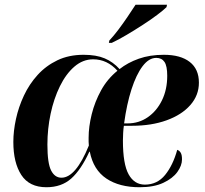

<svg xmlns="http://www.w3.org/2000/svg" viewBox="-20 -776 862 806"><path d="M175 10Q103 10 69.5 -41.5Q36 -93 36 -180Q36 -226 47 -276.5Q58 -327 80.5 -375Q103 -423 138 -461.5Q173 -500 221 -523Q269 -546 331 -546Q384 -546 419.5 -531Q455 -516 482 -486Q516 -513 562.5 -529.5Q609 -546 668 -546Q738 -546 776.5 -516Q815 -486 815 -429Q815 -376 779 -335Q743 -294 679.5 -271Q616 -248 534 -248H500Q498 -236 497 -217.5Q496 -199 496 -186Q496 -87 520 -44Q544 -1 588 -1Q640 -1 673 -41.5Q706 -82 724 -147Q733 -144 738.5 -135Q744 -126 744 -107Q744 -81 724.5 -54Q705 -27 665.5 -8.5Q626 10 566 10Q481 10 426.5 -26.5Q372 -63 357 -139H355Q320 -63 279 -26.5Q238 10 175 10ZM516 -258Q563 -258 600.5 -284Q638 -310 660 -355Q682 -400 682 -458Q682 -499 670.5 -516Q659 -533 636 -533Q605 -533 578.5 -498Q552 -463 532 -401Q512 -339 501 -258ZM238 -30Q298 -30 353 -165Q352 -173 352 -181Q352 -189 352 -198Q352 -244 365 -296.5Q378 -349 404.5 -397Q431 -445 473 -479Q430 -527 371 -527Q328 -527 292.5 -496.5Q257 -466 231.5 -414Q206 -362 192.5 -298.5Q179 -235 179 -169Q179 -91 194.5 -60.5Q210 -30 238 -30ZM439 -606Q457 -625 477 -651.5Q497 -678 515.5 -705.5Q534 -733 549 -756H681L679 -746Q667 -734 640.5 -714Q614 -694 580 -672Q546 -650 511.5 -629.5Q477 -609 449 -596H437Z"/></svg>

Font: Noto Serif Display SemiCondensed
Style: Bold Italic
Weight: 700
Width: 4
Italic angle: -12°
Designer: Monotype Design Team
Foundry: Monotype Imaging Inc.
Version: Version 2.009